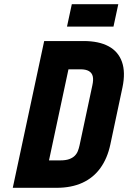

<svg xmlns="http://www.w3.org/2000/svg" viewBox="-20 -897 612 917"><path d="M545 -877H323L300 -770H522ZM379 -701H191L41 0H250Q321 0 373.5 -24Q426 -48 459.5 -94.5Q493 -141 507 -207L565 -480Q580 -552 562.5 -601.5Q545 -651 498.5 -676Q452 -701 379 -701ZM268 -131H214L307 -566H364Q390 -566 404.5 -557.5Q419 -549 423 -532.5Q427 -516 421 -489L360 -203Q357 -189 352 -176Q347 -163 337 -153Q327 -143 310.5 -137Q294 -131 268 -131Z"/></svg>

Font: Advent Pro ExtraBold
Style: Italic
Weight: 800
Italic angle: -12°
Version: Version 3.000